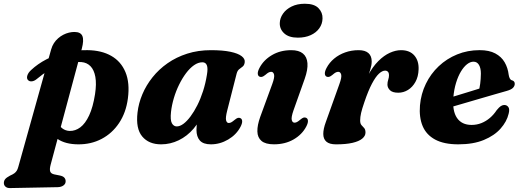

<svg xmlns="http://www.w3.org/2000/svg" viewBox="-96 -742 2732 1005"><path d="M332.1 -486.8 169 120.3Q162.8 144 166.8 155.6Q170.8 167.2 188.5 170.9L216.9 176.6Q233.6 180 240.6 187.8Q247.6 195.6 247.6 206.3Q248 219.8 236.4 228.5Q224.8 237.2 206.1 237.7L-43.3 242.4Q-58 242.9 -66.9 235.3Q-75.8 227.7 -75.8 215.8Q-75.8 204.3 -68.9 195.7Q-62 187.1 -43.7 177.4Q-29.4 171.1 -21.3 165.3Q-13.3 159.4 -8.4 151.7Q-3.6 144 -0.4 132.2L171.7 -483.3Q176.9 -501.7 186.3 -516.2Q195.7 -530.7 208.4 -541.7Q221.1 -552.8 235.4 -560.1Q249.7 -567.5 264.6 -571.1Q279.5 -574.7 293.2 -574.7Q326.6 -574.7 335.3 -553.2Q344.1 -531.8 332.1 -486.8ZM95 -327.2Q83.1 -317.5 70.4 -316.2Q57.7 -314.9 50 -323.5Q42.5 -332.3 47.2 -347.1Q51.9 -361.9 67.3 -375.8Q101.4 -407.6 146.2 -431Q190.9 -454.4 245.2 -467.3Q299.5 -480.2 361.4 -479.5Q435.4 -478.7 486.4 -449.5Q537.5 -420.4 560.8 -364.2Q584.1 -308.1 573.4 -226.6Q563.7 -152.5 527.4 -98.2Q491.2 -43.9 435.6 -14.8Q380.1 14.3 312.2 13.5Q246.3 12.9 206.1 -14.1Q166 -41.1 156 -82.2L202.9 -105.2Q213.8 -82.6 230.2 -70Q246.6 -57.5 268.5 -56.6Q298.2 -55.9 324.4 -75.5Q350.7 -95.2 370.7 -138.1Q390.8 -181.1 401.5 -249.4Q409.7 -303 403.1 -339.6Q396.5 -376.1 377.7 -395.4Q358.9 -414.7 330.1 -417.1Q279.5 -421.4 218.9 -401.1Q158.3 -380.7 95 -327.2Z M1093.3 -163.4Q1083.9 -126.5 1087.4 -112.3Q1090.9 -98.2 1101.5 -98.2Q1108.1 -98.2 1114.7 -101.8Q1121.3 -105.4 1131.4 -113.9Q1142.2 -123.1 1149.2 -124.9Q1156.2 -126.8 1162.9 -123.3Q1171.2 -119 1171.6 -107.4Q1172.1 -95.8 1162.8 -78Q1141.2 -36.8 1098.2 -11.6Q1055.3 13.5 1007.9 13.5Q967.9 13.5 950.1 -6.5Q932.4 -26.5 932.4 -61.8Q932.4 -74 933.7 -87.6Q935 -101.3 937.8 -117.5Q940.6 -133.7 945.3 -153Q950 -172.3 956.7 -195.7L969.2 -163.3Q951.7 -108.8 917.7 -69Q883.7 -29.2 839.7 -7.9Q795.7 13.5 747.3 13.5Q683 13.5 648.5 -27.6Q614 -68.7 623.8 -152.9Q629.3 -201.3 649.2 -248.5Q669.1 -295.8 702.4 -337.5Q735.7 -379.3 781.3 -411.1Q826.9 -443 884 -461.2Q941 -479.4 1007.9 -479.4Q1069.8 -479.4 1109.8 -471Q1149.9 -462.6 1168.6 -448.2Q1187.4 -433.9 1185 -416.1Q1183 -400.5 1174.2 -393.6Q1165.5 -386.7 1156.2 -379.8Q1147 -372.9 1142.7 -356.9ZM799.1 -156.1Q794.5 -113.6 803.7 -96.9Q813 -80.3 829.2 -80.3Q845.8 -80.3 864.2 -93.9Q882.7 -107.6 901.3 -132.6Q920 -157.6 936.9 -191.1Q953.8 -224.7 966.9 -265.2Q979.9 -305.7 987 -350Q993.1 -384.6 986.8 -400.3Q980.5 -416 963.6 -416Q941.5 -416 919.6 -400.7Q897.7 -385.4 877.8 -358.9Q857.9 -332.3 841.4 -298.7Q824.9 -265.1 814 -228.4Q803.1 -191.7 799.1 -156.1Z M1440.1 -163.9Q1427.7 -128.2 1431.1 -114Q1434.6 -99.9 1445.7 -99.9Q1452.1 -99.9 1458.8 -103.4Q1465.6 -107 1475.7 -115.6Q1486.5 -124.8 1493.5 -126.6Q1500.5 -128.5 1507.2 -125Q1515.5 -120.7 1515.9 -109.1Q1516.4 -97.5 1507.1 -79.7Q1485.1 -37.7 1440.7 -12.1Q1396.4 13.4 1337.8 13.4Q1293.8 13.4 1272.8 -4.3Q1251.8 -22.1 1251.2 -54.3Q1250.5 -86.5 1266.2 -130.4L1329.1 -302.1Q1342.3 -337.9 1338.5 -352Q1334.7 -366.1 1323.5 -366.1Q1317.2 -366.1 1310.4 -362.8Q1303.6 -359.4 1293.5 -350.4Q1282.7 -341.6 1275.7 -339.8Q1268.7 -337.9 1262 -341Q1253.7 -345.3 1253.3 -356.9Q1252.8 -368.5 1262.1 -386.3Q1283.7 -427.9 1327.5 -453.6Q1371.2 -479.4 1428.6 -479.4Q1468.3 -479.4 1489.4 -462Q1510.6 -444.7 1513.3 -411.3Q1516 -377.9 1499 -329.6ZM1463 -544.9Q1416.2 -544.9 1391.9 -567.2Q1367.5 -589.4 1368.5 -621.4Q1369.2 -647.6 1385.4 -670.6Q1401.5 -693.7 1430.6 -708Q1459.8 -722.4 1499.8 -722.4Q1548.8 -722.4 1571 -699.4Q1593.3 -676.5 1592.2 -645Q1591.6 -616.6 1575.2 -593.8Q1558.9 -571 1530.2 -558Q1501.5 -544.9 1463 -544.9Z M1613.1 -341Q1604.8 -345.3 1604.4 -356.9Q1603.9 -368.5 1613.2 -386.3Q1627.9 -414.3 1653 -435.2Q1678.1 -456.1 1710.8 -467.7Q1743.5 -479.4 1781.3 -479.4Q1815.2 -479.4 1832.4 -464.2Q1849.6 -449.1 1849.6 -420.3Q1849.6 -401 1842 -376.7Q1834.4 -352.4 1824.1 -326.2Q1813.9 -300.1 1805.4 -275Q1796.9 -250 1795.5 -229.3L1786.1 -231.9Q1803.9 -298.6 1829.4 -345.8Q1854.9 -393.1 1884.5 -422.5Q1914.2 -452 1944.7 -465.7Q1975.3 -479.4 2003.2 -479.4Q2048.5 -479.4 2072.6 -451.8Q2096.7 -424.2 2095.1 -379.2Q2093.9 -340.7 2078.5 -313.2Q2063.2 -285.7 2039.5 -271.2Q2015.9 -256.7 1988.7 -256.7Q1958.3 -256.7 1945.1 -269.9Q1932 -283 1932 -299.3Q1932 -312.5 1936.1 -324.7Q1940.2 -336.8 1940.2 -349.2Q1940.2 -360 1934.7 -366.2Q1929.3 -372.3 1919.7 -372.3Q1904.7 -372.3 1887.3 -356.1Q1869.9 -339.9 1850.8 -303.8Q1831.7 -267.8 1811.3 -207.6Q1799.1 -172.3 1794.1 -150.7Q1789.2 -129.2 1789.2 -111.4Q1789.2 -94.9 1796.1 -87.1Q1803.1 -79.4 1810.1 -71.8Q1817.1 -64.3 1817.1 -48.1Q1817.1 -30.5 1800 -16.3Q1783 -2.2 1748.9 5.7Q1714.9 13.6 1663.1 13.6Q1628.7 13.6 1612.5 -0.4Q1596.3 -14.4 1596.2 -40.7Q1596 -67 1609.7 -103.9L1680.6 -302.1Q1693.7 -337.9 1689.8 -352Q1685.8 -366.1 1674.6 -366.1Q1668.3 -366.1 1661.5 -362.8Q1654.7 -359.4 1644.6 -350.4Q1633.8 -341.6 1626.8 -339.8Q1619.8 -337.9 1613.1 -341Z M2187.7 -209.1Q2187.7 -209.1 2205 -214.4Q2222.4 -219.8 2250.2 -228.2Q2278.1 -236.6 2310.2 -246.5Q2342.3 -256.4 2373.1 -265.8Q2403.9 -275.2 2426.2 -282.4L2409 -262.4Q2414.3 -279.8 2417.5 -303.5Q2420.7 -327.2 2421.1 -356.9Q2421.1 -385.4 2411.1 -402.3Q2401.1 -419.1 2382.5 -419.1Q2365.6 -419.1 2348.5 -405.7Q2331.5 -392.3 2316.6 -367.6Q2301.8 -343 2291.3 -308.8Q2280.8 -274.7 2277 -232.9Q2271 -161.4 2296 -124.7Q2321 -88.1 2372.5 -88.1Q2399.8 -88.1 2423.8 -97.7Q2447.8 -107.3 2468.2 -124.6Q2488.6 -142 2503.9 -165.4Q2517 -181.4 2525.9 -187Q2534.8 -192.7 2545.4 -192.3Q2557.8 -191.9 2565.2 -181.1Q2572.6 -170.3 2566.4 -146.5Q2556.7 -105.4 2524.1 -68.7Q2491.6 -32.1 2436.5 -9.3Q2381.5 13.5 2302.8 13.5Q2228.1 13.5 2181.8 -11.4Q2135.5 -36.3 2116.3 -82Q2097.1 -127.8 2102.3 -190.5Q2107.6 -250.9 2133.1 -303.3Q2158.5 -355.8 2200.4 -395.3Q2242.3 -434.9 2296.9 -457.2Q2351.5 -479.5 2414.7 -479.5Q2464.5 -479.5 2496.5 -462.3Q2528.6 -445.2 2545.5 -416Q2562.4 -386.9 2566.8 -349.9Q2568.4 -339.7 2572.2 -331.9Q2576.1 -324 2582.9 -322Q2590.3 -320.1 2594.3 -315.7Q2598.4 -311.3 2598.4 -303.2Q2598.4 -292.3 2589.6 -282.7Q2580.9 -273.1 2556.8 -266.2Q2534 -259.8 2498.6 -249.6Q2463.2 -239.3 2422.1 -227.4Q2381 -215.4 2340.4 -203.5Q2299.9 -191.5 2266.3 -181.9Q2232.8 -172.3 2212.6 -166.3Q2192.4 -160.3 2192.4 -160.3Z"/></svg>

Font: Fraunces Wonky
Style: Italic
Weight: 900
Italic angle: -16°
Version: Version 1.000;[b76b70a41]